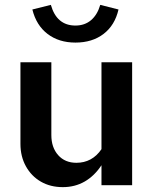

<svg xmlns="http://www.w3.org/2000/svg" viewBox="-20 -761 631 789"><path d="M238 8Q187 8 148 -14.5Q109 -37 86.5 -77.5Q64 -118 64 -170V-505H191V-206Q191 -155 219 -123.5Q247 -92 294 -92Q326 -92 352 -106Q378 -120 397 -148V-505H523V0H397V-82Q368 -38 328 -15Q288 8 238 8ZM290 -586Q222 -586 175.5 -621.5Q129 -657 113 -722L189 -741Q213 -656 290 -656Q328 -656 354 -678Q380 -700 392 -741L467 -722Q452 -657 405.5 -621.5Q359 -586 290 -586Z"/></svg>

Font: Red Hat Text SemiBold
Style: Regular
Weight: 600
Designer: Pentagram, MCKL
Foundry: MCKL
Version: Version 1.030